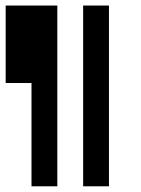

<svg xmlns="http://www.w3.org/2000/svg" viewBox="-20 -565 495 676"><path d="M272.7 0H363.6V90.9H272.7ZM272.7 -90.9H363.6V0H272.7ZM272.7 -181.8H363.6V-90.9H272.7ZM272.7 -272.7H363.6V-181.8H272.7ZM272.7 -363.6H363.6V-272.7H272.7ZM272.7 -454.5H363.6V-363.6H272.7ZM90.9 0H181.8V90.9H90.9ZM90.9 -90.9H181.8V0H90.9ZM90.9 -181.8H181.8V-90.9H90.9ZM90.9 -272.7H181.8V-181.8H90.9ZM90.9 -363.6H181.8V-272.7H90.9ZM90.9 -454.5H181.8V-363.6H90.9ZM0 -454.5H90.9V-363.6H0ZM0 -363.6H90.9V-272.7H0ZM0 -545.5H90.9V-454.5H0ZM90.9 -545.5H181.8V-454.5H90.9ZM272.7 -545.5H363.6V-454.5H272.7Z"/></svg>

Font: Micro 5
Style: Regular
Weight: 400
Designer: Sarah Cadigan-Fried
Version: Version 1.000; ttfautohint (v1.8.4.7-5d5b)